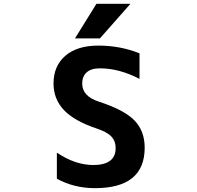

<svg xmlns="http://www.w3.org/2000/svg" viewBox="-20 -982 1040 1014"><path d="M489.3 -961.9H668.9L507.8 -779.3H376ZM716.8 -565.4Q609.4 -621.1 507.8 -621.1Q460.9 -621.1 437.5 -599.6Q414.1 -578.1 414.1 -541Q414.1 -473.6 502 -445.3Q636.7 -401.4 690.4 -345.7Q744.1 -290 744.1 -202.1Q744.1 11.7 481.4 11.7Q371.1 11.7 280.3 -38.1V-175.8Q376 -111.3 471.7 -110.4Q590.8 -110.4 590.8 -200.2Q590.8 -236.3 568.8 -260.3Q546.9 -284.2 492.2 -302.7Q372.1 -342.8 317.4 -400.9Q262.7 -459 262.7 -541Q262.7 -633.8 325.2 -687.5Q387.7 -741.2 499 -741.2Q616.2 -741.2 716.8 -700.2Z"/></svg>

Font: GenEi Gothic M Regular
Style: Bold
Weight: 700
Designer: o_tamon (Modified); [Source Han Sans]
Ryoko NISHIZUKA  (kana & ideographs); Paul D. Hunt (Latin, Greek & Cyrillic); Wenl
Version: Version 1.1a;Original Version 1.004